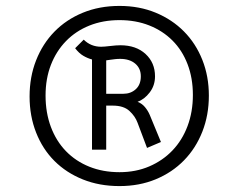

<svg xmlns="http://www.w3.org/2000/svg" viewBox="-20 -746 806 649"><path d="M387 -593Q440 -593 472 -563.5Q504 -534 504 -488Q504 -457 486 -433.5Q468 -410 445 -402Q460 -396 470 -384Q480 -372 486 -358L524 -266L477 -246L445 -331Q437 -353 417.5 -371Q398 -389 361 -389H339V-240H291V-545Q276 -549 261.5 -557.5Q247 -566 234 -583L263 -612Q287 -588 322 -588Q332 -588 352.5 -590.5Q373 -593 387 -593ZM339 -429H397Q422 -429 439 -444.5Q456 -460 456 -488Q456 -515 437 -531Q418 -547 386 -547Q377 -547 368.5 -546Q360 -545 353 -544Q345 -543 339 -542ZM384 -117Q316 -117 260 -139.5Q204 -162 164 -202Q124 -242 102 -298Q80 -354 80 -420Q80 -486 102 -542Q124 -598 164 -639Q204 -680 260 -703Q316 -726 384 -726Q451 -726 506.5 -703Q562 -680 602 -639.5Q642 -599 664 -543.5Q686 -488 686 -423Q686 -357 664 -301Q642 -245 602 -204Q562 -163 506.5 -140Q451 -117 384 -117ZM384 -678Q328 -678 282 -659.5Q236 -641 203 -607Q170 -573 152 -526.5Q134 -480 134 -423Q134 -365 152 -317Q170 -269 203 -235Q236 -201 282 -182.5Q328 -164 384 -164Q439 -164 484.5 -183.5Q530 -203 563 -237.5Q596 -272 614 -320Q632 -368 632 -425Q632 -482 614 -529Q596 -576 563 -609Q530 -642 484.5 -660Q439 -678 384 -678Z"/></svg>

Font: Snippet
Style: Regular
Weight: 400
Designer: Gesine Todt
Foundry: Gesine Todt
Version: Version 1.000